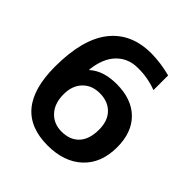

<svg xmlns="http://www.w3.org/2000/svg" viewBox="-200 -885 1039 1039"><g transform="rotate(45 320.0 -365.0)"><path d="M516.6 -719.7V-607.4Q447.3 -633.8 372.1 -632.8Q297.9 -632.8 250 -583Q202.1 -533.2 192.4 -439.5L194.3 -438.5Q251 -490.2 352.5 -490.2Q467.8 -490.2 532.2 -426.8Q596.7 -363.3 596.7 -250Q596.7 -127.9 522.9 -59.1Q449.2 9.8 323.2 9.8Q49.8 9.8 49.8 -320.3Q49.8 -530.3 132.3 -635.3Q214.8 -740.2 368.2 -740.2Q442.4 -739.3 516.6 -719.7ZM323.2 -96.7Q387.7 -96.7 423.8 -135.3Q460 -173.8 460 -248Q460 -315.4 422.9 -353Q385.7 -390.6 323.2 -390.6Q262.7 -390.6 225.6 -352.1Q188.5 -313.5 188.5 -248Q188.5 -177.7 226.1 -137.2Q263.7 -96.7 323.2 -96.7Z"/></g></svg>

Font: Mgen+ 1c bold
Style: Bold
Weight: 700
Designer: [Source Han Sans]
Ryoko NISHIZUKA  (kana & ideographs); Paul D. Hunt (Latin, Greek & Cyrillic); Wenlong ZHANG  (bopomofo
Version: Version 1.059.20150602